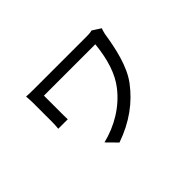

<svg xmlns="http://www.w3.org/2000/svg" viewBox="-101 -831 1202 1202"><g transform="rotate(-45 500.0 -230.0)"><path d="M770 -540C754 -535 735 -535 718 -535H278C243 -535 210 -535 188 -537C189 -520 191 -499 191 -480V-308C191 -293 190 -272 188 -252H272C271 -272 271 -297 271 -308V-462H726C713 -336 682 -242 628 -173C556 -80 450 -16 332 13L398 80C533 33 632 -41 705 -138C769 -223 797 -353 814 -465C816 -473 822 -497 826 -504Z"/></g></svg>

Font: Source Han Sans CN Regular
Style: Regular
Weight: 400
Designer: Ryoko NISHIZUKA (kana & ideographs); Paul D. Hunt (Latin, Greek & Cyrillic); Wenlong ZHANG (bopomofo); Sandoll Communica
Foundry: Adobe Systems Incorporated
Version: Version 1.004;PS 1.004;hotconv 1.0.82;makeotf.lib2.5.63406